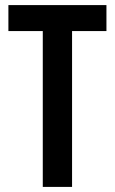

<svg xmlns="http://www.w3.org/2000/svg" viewBox="-20 -734 452 754"><path d="M263 0V-612H398V-714H13V-612H148V0Z"/></svg>

Font: Noto Sans Sinhala UI ExtraCondensed SemiBold
Style: Regular
Weight: 600
Width: 2
Designer: Jelle Bosma - Monotype Design Team
Foundry: Monotype Imaging Inc.
Version: Version 2.006